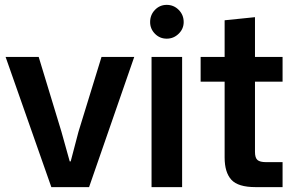

<svg xmlns="http://www.w3.org/2000/svg" viewBox="-20 -765 1204 785"><path d="M189.9 0 2.9 -532.2H138.2L231 -227.1L265.1 -105H269L300.8 -226.1L395 -532.2H528.8L344.2 0Z M599.6 0V-532.2H724.6V0ZM593.8 -674.8Q593.8 -704.1 613.5 -724.6Q633.3 -745.1 661.6 -745.1Q690.4 -745.1 710.7 -724.6Q731 -704.1 731 -674.8Q731 -647 710.4 -627Q689.9 -606.9 661.6 -606.9Q633.3 -606.9 613.5 -627Q593.8 -647 593.8 -674.8Z M1024.4 0Q953.6 0 926 -30Q898.4 -60.1 898.4 -121.1V-431.2H800.3V-532.2H898.4V-682.1L1022.5 -694.8V-532.2H1135.3V-431.2H1022.5V-144Q1022.5 -119.6 1032.7 -110.8Q1043 -102.1 1067.4 -102.1H1135.3V0Z"/></svg>

Font: Lumene Sans
Style: Bold
Weight: 600
Designer: Deni Anggara
Version: Version 1.003;Glyphs 3.1.2 (3151)